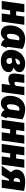

<svg xmlns="http://www.w3.org/2000/svg" viewBox="1940 -2534 614 4535"><g transform="rotate(90 2247.5 -267.0)"><path d="M298 0H492L566 -534H372L346 -341H246L272 -534H78L4 0H198L226 -199H326Z M900 -554C664 -554 581 -354 581 -197C581 -64 642 20 756 20C832 20 880 -19 915 -72C936 -15 994 12 1056 16L1112 -110C1086 -121 1086 -138 1090 -172L1136 -491C1062 -535 975 -554 900 -554ZM892 -418C908 -418 919 -416 934 -412L900 -182C876 -141 849 -122 823 -122C801 -122 780 -132 780 -198C780 -292 807 -418 892 -418Z M1483 -554C1276 -554 1157 -385 1157 -224C1157 -61 1261 20 1424 20C1553 20 1684 -36 1684 -164C1684 -237 1632 -268 1573 -282C1651 -315 1685 -358 1685 -421C1685 -507 1595 -554 1483 -554ZM1469 -431C1495 -431 1505 -416 1505 -397C1505 -357 1459 -331 1360 -320C1378 -382 1417 -431 1469 -431ZM1447 -248C1474 -229 1492 -207 1492 -177C1492 -130 1459 -111 1427 -111C1381 -111 1349 -137 1349 -217V-232C1385 -237 1417 -242 1447 -248Z M2229 -534H2035L2007 -333C1991 -316 1967 -301 1946 -301C1922 -301 1909 -315 1916 -365L1940 -534H1746L1721 -345C1704 -219 1744 -155 1849 -157C1901 -158 1948 -172 1988 -200L1961 0H2155Z M2563 -554C2327 -554 2244 -354 2244 -197C2244 -64 2305 20 2419 20C2495 20 2543 -19 2578 -72C2599 -15 2657 12 2719 16L2775 -110C2749 -121 2749 -138 2753 -172L2799 -491C2725 -535 2638 -554 2563 -554ZM2555 -418C2571 -418 2582 -416 2597 -412L2563 -182C2539 -141 2512 -122 2486 -122C2464 -122 2443 -132 2443 -198C2443 -292 2470 -418 2555 -418Z M3105 0H3299L3373 -534H3179L3153 -341H3053L3079 -534H2885L2811 0H3005L3033 -199H3133Z M3675 0H3869L3943 -534H3749L3723 -341H3623L3649 -534H3455L3381 0H3575L3603 -199H3703Z M4265 -554C4050 -554 3986 -440 3986 -350C3986 -293 4012 -251 4050 -219L3894 0H4113L4219 -175H4248L4223 0H4417L4490 -529C4425 -543 4345 -554 4265 -554ZM4263 -431C4270 -431 4278 -430 4284 -429L4263 -283H4236C4200 -283 4185 -305 4185 -344C4185 -393 4210 -431 4263 -431Z"/></g></svg>

Font: Fira Sans Heavy
Style: Italic
Weight: 900
Italic angle: -8°
Designer: bBox Type GmbH & Carrois Corporate GbR & Edenspiekermann AG
Foundry: bBox Type GmbH & Carrois Corporate GbR & Edenspiekermann AG
Version: Version 4.301;PS 004.301;hotconv 1.0.88;makeotf.lib2.5.64775